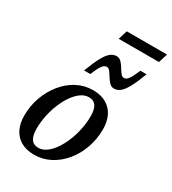

<svg xmlns="http://www.w3.org/2000/svg" viewBox="-199 -928 935 1043"><g transform="rotate(30 268.0 -406.0)"><path d="M287 -453.5Q335.5 -453.5 369.2 -434.2Q403 -415 420.8 -379.5Q438.5 -344 438.5 -295.5Q438.5 -234.5 419 -179.2Q399.5 -124 364.8 -81.2Q330 -38.5 283.2 -13.8Q236.5 11 182 11Q134 11 100 -8.2Q66 -27.5 48.2 -63Q30.5 -98.5 30.5 -147Q30.5 -208 50.2 -263Q70 -318 104.8 -361Q139.5 -404 186 -428.8Q232.5 -453.5 287 -453.5ZM183.5 -33Q209 -33 233 -50Q257 -67 277.2 -96.5Q297.5 -126 312.8 -163.2Q328 -200.5 336.5 -241.5Q345 -282.5 345 -322.5Q345 -367.5 330.5 -388.2Q316 -409 286 -409Q260 -409 236.2 -392Q212.5 -375 192 -345.8Q171.5 -316.5 156.2 -279Q141 -241.5 132.5 -200.5Q124 -159.5 124 -120Q124 -75.5 138.8 -54.2Q153.5 -33 183.5 -33ZM494 -673Q472 -615 453.8 -580.8Q435.5 -546.5 417.5 -531.8Q399.5 -517 379 -517Q362 -517 349.8 -529.8Q337.5 -542.5 327.5 -559Q317.5 -575.5 308 -588Q298.5 -600.5 287 -600.5Q278.5 -600.5 270.2 -594.5Q262 -588.5 252 -571.5Q242 -554.5 228.5 -521.5H189.5Q211.5 -580 229.8 -614Q248 -648 266 -662.8Q284 -677.5 304.5 -677.5Q321.5 -677.5 333.8 -665Q346 -652.5 356 -635.8Q366 -619 375.5 -606.5Q385 -594 396.5 -594Q405 -594 413.2 -600Q421.5 -606 431.5 -623.2Q441.5 -640.5 455 -673ZM266.5 -764.5 284 -821.5H536.5L519 -764.5Z"/></g></svg>

Font: Newsreader 16pt 16pt Medium
Style: Italic
Weight: 500
Italic angle: -17°
Version: Version 1.003